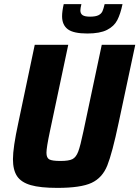

<svg xmlns="http://www.w3.org/2000/svg" viewBox="-20 -906 678 934"><path d="M43 -132Q43 -188 69 -308L149 -688H312L223 -268Q206 -188 206 -163Q206 -138 220 -130.5Q234 -123 274 -123Q315 -123 332.5 -132Q350 -141 360.5 -168.5Q371 -196 386 -268L475 -688H638L557 -308Q526 -161 502 -101Q478 -41 425.5 -16.5Q373 8 259 8Q176 8 129.5 -5.5Q83 -19 63 -49Q43 -79 43 -132ZM282 -827Q282 -851 290 -886H376Q371 -866 371 -855Q371 -840 381.5 -832.5Q392 -825 418 -825Q445 -825 459 -832Q473 -839 478.5 -851.5Q484 -864 489 -886H576Q566 -838 550.5 -808Q535 -778 500.5 -760.5Q466 -743 405 -743Q337 -743 309.5 -764Q282 -785 282 -827Z"/></svg>

Font: Saira Semi Condensed
Style: Bold Italic
Weight: 700
Width: 4
Italic angle: -12°
Designer: Hector Gatti with collaboration of the Omnibus-Type team
Foundry: Omnibus-Type
Version: Version 1.001; ttfautohint (v1.8)